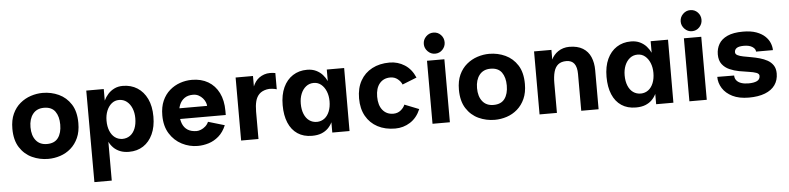

<svg xmlns="http://www.w3.org/2000/svg" viewBox="-52 -1020 6333 1542"><g transform="rotate(-5 3115.0 -249.5)"><path d="M303 12Q234 12 173 -16Q112 -44 74 -103Q36 -162 36 -254Q36 -324 59 -374Q82 -424 121 -456.5Q160 -489 207.5 -504.5Q255 -520 303 -520Q372 -520 432.5 -492Q493 -464 530.5 -405.5Q568 -347 568 -254Q568 -185 545.5 -135Q523 -85 485 -52Q447 -19 399.5 -3.5Q352 12 303 12ZM303 -108Q364 -108 393 -147.5Q422 -187 422 -254Q422 -320 393.5 -360Q365 -400 303 -400Q245 -400 213.5 -360Q182 -320 182 -254Q182 -187 213.5 -147.5Q245 -108 303 -108Z M795 -83V230H655L654 -508H795V-415Q808 -443 829 -466.5Q850 -490 880 -505Q910 -520 949 -520Q1015 -520 1065.5 -488Q1116 -456 1144.5 -396.5Q1173 -337 1173 -253Q1173 -171 1145.5 -111.5Q1118 -52 1069 -20Q1020 12 954 12Q913 12 882 -0.5Q851 -13 829.5 -34.5Q808 -56 795 -83ZM909 -96Q945 -96 971.5 -115Q998 -134 1012.5 -169.5Q1027 -205 1027 -253Q1027 -297 1012.5 -332.5Q998 -368 971.5 -389Q945 -410 909 -410Q875 -410 849.5 -389Q824 -368 809.5 -332.5Q795 -297 795 -253Q795 -206 809.5 -170.5Q824 -135 849.5 -116Q875 -97 909 -96Z M1508 13Q1441 13 1380.5 -18Q1320 -49 1282.5 -109Q1245 -169 1245 -256Q1245 -324 1267 -373.5Q1289 -423 1326.5 -455.5Q1364 -488 1410.5 -504Q1457 -520 1506 -520Q1581 -520 1636.5 -487.5Q1692 -455 1722.5 -394Q1753 -333 1753 -248V-215H1350L1349 -301H1610Q1610 -314 1603 -331Q1596 -348 1582.5 -363.5Q1569 -379 1549.5 -389.5Q1530 -400 1505 -400Q1463 -400 1436 -381Q1409 -362 1395.5 -329.5Q1382 -297 1382 -256Q1382 -210 1395.5 -176.5Q1409 -143 1437.5 -125Q1466 -107 1510 -107Q1525 -107 1544 -114.5Q1563 -122 1580 -137Q1597 -152 1606 -173L1738 -134Q1715 -79 1677.5 -46.5Q1640 -14 1596 -0.5Q1552 13 1508 13Z M1858 0V-508H1998V-424Q2006 -444 2018.5 -461.5Q2031 -479 2049 -492Q2067 -505 2089 -512.5Q2111 -520 2136 -520Q2144 -520 2158 -519Q2172 -518 2179 -516V-385Q2164 -390 2141 -392.5Q2118 -395 2099 -391Q2060 -383 2038 -361Q2016 -339 2007 -304Q1998 -269 1998 -221V0Z M2429 12Q2361 12 2313 -20Q2265 -52 2240 -111.5Q2215 -171 2215 -253Q2215 -337 2242.5 -396.5Q2270 -456 2319.5 -488Q2369 -520 2434 -520Q2476 -520 2507 -505Q2538 -490 2559 -466.5Q2580 -443 2593 -415V-508H2733L2732 0H2593V-83Q2580 -56 2558.5 -34.5Q2537 -13 2505.5 -0.5Q2474 12 2429 12ZM2479 -96Q2513 -97 2538.5 -116Q2564 -135 2578.5 -170.5Q2593 -206 2593 -253Q2593 -297 2578.5 -332.5Q2564 -368 2538.5 -389Q2513 -410 2479 -410Q2443 -410 2416.5 -389Q2390 -368 2375.5 -332.5Q2361 -297 2361 -253Q2361 -205 2375.5 -169.5Q2390 -134 2416.5 -115Q2443 -96 2479 -96Z M3305 -381 3189 -335Q3180 -359 3155 -379.5Q3130 -400 3095 -400Q3041 -400 3009 -362Q2977 -324 2977 -255Q2977 -186 3009 -147Q3041 -108 3095 -108Q3130 -108 3155 -128.5Q3180 -149 3189 -173L3305 -127Q3276 -58 3221 -23Q3166 12 3100 12Q3019 12 2958.5 -20Q2898 -52 2864.5 -111.5Q2831 -171 2831 -254Q2831 -337 2864.5 -396.5Q2898 -456 2958.5 -488Q3019 -520 3100 -520Q3166 -520 3221 -485Q3276 -450 3305 -381Z M3471 -559Q3437 -559 3412 -584.5Q3387 -610 3387 -644Q3387 -679 3412 -704Q3437 -729 3471 -729Q3507 -729 3531 -704Q3555 -679 3555 -644Q3555 -610 3531 -584.5Q3507 -559 3471 -559ZM3401 0V-508H3541V0Z M3903 12Q3834 12 3773 -16Q3712 -44 3674 -103Q3636 -162 3636 -254Q3636 -324 3659 -374Q3682 -424 3721 -456.5Q3760 -489 3807.5 -504.5Q3855 -520 3903 -520Q3972 -520 4032.5 -492Q4093 -464 4130.5 -405.5Q4168 -347 4168 -254Q4168 -185 4145.5 -135Q4123 -85 4085 -52Q4047 -19 3999.5 -3.5Q3952 12 3903 12ZM3903 -108Q3964 -108 3993 -147.5Q4022 -187 4022 -254Q4022 -320 3993.5 -360Q3965 -400 3903 -400Q3845 -400 3813.5 -360Q3782 -320 3782 -254Q3782 -187 3813.5 -147.5Q3845 -108 3903 -108Z M4264 0V-508H4404V-430Q4412 -448 4426 -464.5Q4440 -481 4458.5 -493.5Q4477 -506 4500 -513Q4523 -520 4548 -520Q4615 -520 4657.5 -494Q4700 -468 4720 -421.5Q4740 -375 4740 -315V0H4600V-296Q4600 -352 4579 -380Q4558 -408 4515 -408Q4474 -408 4449.5 -388.5Q4425 -369 4414.5 -331Q4404 -293 4404 -239V0Z M5040 12Q4972 12 4924 -20Q4876 -52 4851 -111.5Q4826 -171 4826 -253Q4826 -337 4853.5 -396.5Q4881 -456 4930.5 -488Q4980 -520 5045 -520Q5087 -520 5118 -505Q5149 -490 5170 -466.5Q5191 -443 5204 -415V-508H5344L5343 0H5204V-83Q5191 -56 5169.5 -34.5Q5148 -13 5116.5 -0.5Q5085 12 5040 12ZM5090 -96Q5124 -97 5149.5 -116Q5175 -135 5189.5 -170.5Q5204 -206 5204 -253Q5204 -297 5189.5 -332.5Q5175 -368 5149.5 -389Q5124 -410 5090 -410Q5054 -410 5027.5 -389Q5001 -368 4986.5 -332.5Q4972 -297 4972 -253Q4972 -205 4986.5 -169.5Q5001 -134 5027.5 -115Q5054 -96 5090 -96Z M5542 -559Q5508 -559 5483 -584.5Q5458 -610 5458 -644Q5458 -679 5483 -704Q5508 -729 5542 -729Q5578 -729 5602 -704Q5626 -679 5626 -644Q5626 -610 5602 -584.5Q5578 -559 5542 -559ZM5472 0V-508H5612V0Z M5951 12Q5872 12 5819 -14.5Q5766 -41 5739 -84Q5712 -127 5712 -176L5848 -175Q5848 -151 5862 -134.5Q5876 -118 5900.5 -110Q5925 -102 5958 -102Q6001 -102 6026 -114Q6051 -126 6051 -155Q6051 -172 6028 -180.5Q6005 -189 5968.5 -194Q5932 -199 5891.5 -206.5Q5851 -214 5814.5 -230Q5778 -246 5755 -276Q5732 -306 5732 -355Q5732 -401 5753.5 -438.5Q5775 -476 5823 -498Q5871 -520 5948 -520Q6013 -520 6056.5 -504Q6100 -488 6126.5 -462.5Q6153 -437 6164.5 -407.5Q6176 -378 6176 -351H6040Q6040 -373 6015 -389.5Q5990 -406 5947 -406Q5906 -406 5888.5 -394Q5871 -382 5871 -361Q5871 -345 5888.5 -336Q5906 -327 5934 -321.5Q5962 -316 5996.5 -310Q6031 -304 6065 -294.5Q6099 -285 6127 -269.5Q6155 -254 6172.5 -228Q6190 -202 6190 -162Q6190 -108 6162.5 -69Q6135 -30 6081.5 -9Q6028 12 5951 12Z"/></g></svg>

Font: Inclusive Sans
Style: Bold
Weight: 700
Designer: Olivia King
Foundry: Olivia King
Version: Version 2.004